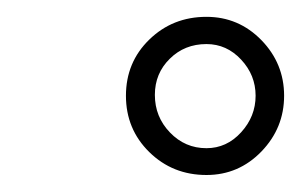

<svg xmlns="http://www.w3.org/2000/svg" viewBox="-20 -683 356 227"><path d="M224.1 -663.1Q262.2 -663.1 289.1 -635.5Q315.9 -607.9 315.9 -569.8Q315.9 -531.7 289.1 -503.9Q262.2 -476.1 224.1 -476.1Q184.1 -476.1 156.5 -503.2Q128.9 -530.3 128.9 -569.8Q128.9 -609.4 156.5 -636.2Q184.1 -663.1 224.1 -663.1ZM163.1 -570.8Q163.1 -544.9 180.9 -526.4Q198.7 -507.8 224.1 -507.8Q248 -507.8 265.1 -526.6Q282.2 -545.4 282.2 -569.8Q282.2 -594.2 265.1 -612.5Q248 -630.9 224.1 -630.9Q198.2 -630.9 180.7 -613.5Q163.1 -596.2 163.1 -570.8Z"/></svg>

Font: Dehuti
Style: Bold-Italic
Weight: 700
Version: Version 1.2